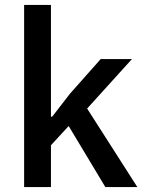

<svg xmlns="http://www.w3.org/2000/svg" viewBox="-20 -760 587 780"><path d="M78 -740H187V-286H192L264 -379L389 -520H516L334 -319L538 0H408L259 -248L187 -170V0H78Z"/></svg>

Font: IBM Plex Arabic Medium
Style: Regular
Weight: 500
Designer: Mike Abbink, Paul van der Laan, Pieter van Rosmalen, Wael Morcos, Khajak Apelian
Foundry: Bold Monday
Version: Version 1.0